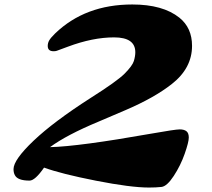

<svg xmlns="http://www.w3.org/2000/svg" viewBox="-20 -819 957 866"><path d="M178.7 -63Q138.2 -4.4 113.3 -4.4Q59.1 -4.4 46.9 -29.3Q41 -40 41 -56.2Q41 -98.1 131.3 -184.1Q221.7 -270 387.7 -376.5Q507.8 -452.6 541.5 -486.3Q577.1 -522 583.7 -543.7Q590.3 -565.4 590.3 -583.5Q590.3 -650.4 494.6 -650.4Q398.4 -650.4 286.1 -608.4Q241.2 -591.8 235.8 -589.8Q230.5 -587.9 221.7 -587.9Q195.3 -587.9 195.3 -611.8Q195.3 -625.5 202.4 -637.5Q209.5 -649.4 228.5 -668Q364.3 -798.8 576.7 -798.8Q714.4 -798.8 789.1 -739.3Q846.2 -693.4 846.2 -612.3Q846.2 -511.7 755.4 -440.4Q676.3 -377.9 544.9 -321.8Q482.4 -294.9 424.8 -270.5Q280.3 -210.4 205.6 -155.3Q334 -158.2 662.6 -216.3Q770.5 -235.4 790.5 -235.4Q810.5 -235.4 821 -227.1Q831.5 -218.8 831.5 -198.5Q831.5 -178.2 813 -125.2Q794.4 -72.3 763.7 -25.4Q732.9 21.5 708.3 24.2Q683.6 26.9 651.9 26.9Q569.8 26.9 413.1 -3.9Q256.3 -34.7 178.7 -63Z"/></svg>

Font: Sonsie One
Style: Regular
Weight: 400
Designer: Riccardo De Franceschi
Foundry: Sorkin Type Co
Version: Version 1.003